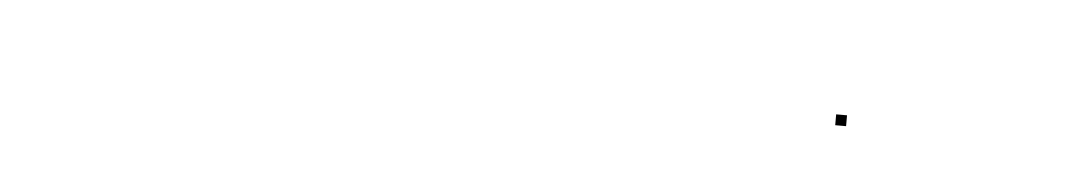

<svg xmlns="http://www.w3.org/2000/svg" viewBox="-21 -667 494 88"><g transform="rotate(5 226.0 -623.5)"><path d="M362.5 -621.5H367.5V-626.5H362.5Z"/></g></svg>

Font: FRB American Cursive Just Endings
Style: Italic
Weight: 400
Italic angle: -25°
Version: Version 2.0;Modular Font Editor K font №1